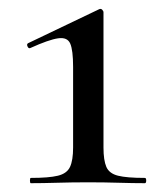

<svg xmlns="http://www.w3.org/2000/svg" viewBox="-20 -416 372 436"><path d="M50 0Q48 0 48 -6Q48 -12 50 -12Q91 -12 111.5 -17Q132 -22 139 -37Q146 -52 146 -81V-264Q146 -302 139.5 -317Q133 -332 112 -329Q91 -326 49 -307Q45 -305 42.5 -310.5Q40 -316 44 -318L205 -395Q209 -397 212 -394Q215 -391 215 -388V-81Q215 -52 221.5 -37Q228 -22 248 -17Q268 -12 309 -12Q312 -12 312 -6Q312 0 309 0Q282 0 249.5 -1Q217 -2 180 -2Q143 -2 110 -1Q77 0 50 0Z"/></svg>

Font: Cormorant Light Medium
Style: Regular
Weight: 500
Version: Version 4.000